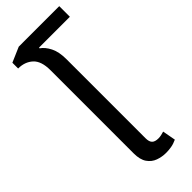

<svg xmlns="http://www.w3.org/2000/svg" viewBox="-273 -856 895 895"><g transform="rotate(-45 175.0 -408.0)"><path d="M219 10Q192 10 167 1Q142 -8 126 -31Q110 -54 110 -95V-644Q110 -704 81.5 -730Q53 -756 9 -756V-794L83 -826H350V-756H147L146 -752Q168 -737 183.5 -706.5Q199 -676 199 -627V-106Q199 -83 209 -73Q219 -63 241 -63Q250 -63 260 -65Q270 -67 279 -70L291 -5Q272 4 254 7Q236 10 219 10Z"/></g></svg>

Font: Go Noto Current
Style: Regular
Weight: 400
Designer: Monotype Design Team
Foundry: Monotype Imaging Inc.
Version: Version 2.007; ttfautohint (v1.8) -l 8 -r 50 -G 200 -x 14 -D